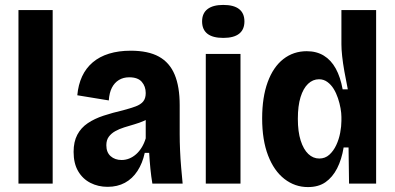

<svg xmlns="http://www.w3.org/2000/svg" viewBox="-20 -746 1603 780"><path d="M55 0V-705H194V0Z M417 13Q379 13 347.5 -3Q316 -19 297.5 -50.5Q279 -82 279 -129Q279 -170 294 -198.5Q309 -227 336.5 -245.5Q364 -264 400.5 -276Q437 -288 480 -298Q510 -306 530.5 -313.5Q551 -321 561.5 -333.5Q572 -346 572 -368Q572 -395 556 -413.5Q540 -432 505 -432Q481 -432 463 -421Q445 -410 434.5 -389.5Q424 -369 422 -338L294 -359Q298 -402 313.5 -435.5Q329 -469 356.5 -492.5Q384 -516 423 -528Q462 -540 511 -540Q582 -540 625.5 -516Q669 -492 689.5 -443Q710 -394 710 -319V-201Q710 -170 711.5 -135Q713 -100 716 -65.5Q719 -31 722 0H599Q594 -30 591 -60.5Q588 -91 586 -125H568Q559 -83 538.5 -51.5Q518 -20 487.5 -3.5Q457 13 417 13ZM474 -96Q490 -96 505 -102Q520 -108 533 -119.5Q546 -131 556 -147.5Q566 -164 572 -184V-280L599 -276Q585 -264 566 -255.5Q547 -247 526 -241Q505 -235 484.5 -228.5Q464 -222 448 -213Q432 -204 422 -190.5Q412 -177 412 -156Q412 -127 429.5 -111.5Q447 -96 474 -96Z M816 0V-527H957V0ZM887 -592Q844 -592 822.5 -609Q801 -626 801 -659Q801 -692 823 -709Q845 -726 887 -726Q930 -726 951.5 -709Q973 -692 973 -659Q973 -626 951.5 -609Q930 -592 887 -592Z M1231 14Q1178 14 1135.5 -19Q1093 -52 1069 -114.5Q1045 -177 1045 -265Q1045 -351 1067.5 -412.5Q1090 -474 1131 -506Q1172 -538 1226 -538Q1266 -538 1295.5 -520Q1325 -502 1344 -467.5Q1363 -433 1372 -383H1393Q1385 -422 1379 -456Q1373 -490 1370 -518Q1367 -546 1367 -566V-705H1508V-257V0H1398L1396 -147H1376Q1368 -98 1349.5 -62Q1331 -26 1302.5 -6Q1274 14 1231 14ZM1277 -102Q1301 -102 1318 -117.5Q1335 -133 1346 -156.5Q1357 -180 1362 -206.5Q1367 -233 1367 -255V-271Q1367 -286 1363.5 -306Q1360 -326 1353 -347Q1346 -368 1335.5 -385Q1325 -402 1310 -413Q1295 -424 1276 -424Q1251 -424 1231.5 -405.5Q1212 -387 1201 -351.5Q1190 -316 1190 -263Q1190 -211 1201.5 -175Q1213 -139 1232.5 -120.5Q1252 -102 1277 -102Z"/></svg>

Font: Bricolage Grotesque 24pt SemiCondensed
Style: Bold
Weight: 700
Width: 4
Designer: Mathieu Triay
Foundry: Atelier Triay
Version: Version 1.001;gftools[0.9.33.dev8+g029e19f]